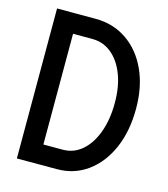

<svg xmlns="http://www.w3.org/2000/svg" viewBox="-108 -805 778 890"><g transform="rotate(15 281.0 -360.0)"><path d="M55.7 0V-719.7H240.2Q325.7 -719.7 391.1 -675Q456.5 -630.4 493.2 -550.5Q529.8 -470.7 529.8 -365.7Q529.8 -257.3 493.9 -175Q458 -92.8 394.3 -46.4Q330.6 0 247.6 0ZM157.7 -94.2H250.5Q302.7 -94.2 342.5 -128.4Q382.3 -162.6 405 -224.1Q427.7 -285.6 427.7 -365.7Q427.7 -443.4 405.3 -501.7Q382.8 -560.1 342.8 -592.8Q302.7 -625.5 250.5 -625.5H157.7Z"/></g></svg>

Font: Reddit Mono Medium
Style: Regular
Weight: 500
Monospace: yes
Designer: Stephen Hutchings
Foundry: Reddit
Version: Version 1.014